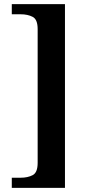

<svg xmlns="http://www.w3.org/2000/svg" viewBox="-20 -780 434 928"><path d="M37 128V79H80Q114 79 138 66.5Q162 54 162 7V-639Q162 -686 138 -698.5Q114 -711 80 -711H37V-760H294V128Z"/></svg>

Font: Noto Serif Myanmar SemiBold
Style: Regular
Weight: 600
Designer: Ben Mitchell and the Monotype Design Team
Foundry: Monotype Imaging Inc.
Version: Version 2.106; ttfautohint (v1.8.4.7-5d5b)